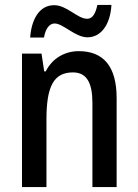

<svg xmlns="http://www.w3.org/2000/svg" viewBox="-20 -757 559 777"><path d="M102 -605H158C164 -641 180 -662 201 -662C236 -662 284 -606 334 -606C386 -606 426 -653 431 -737H374C367 -703 355 -681 333 -681C293 -681 251 -736 199 -736C137 -736 107 -675 102 -605ZM299 -550C243 -550 192 -522 165 -468H159L148 -540H69V0H168V-274C168 -405 196 -464 275 -464C331 -464 354 -422 354 -340V0H452V-360C452 -489 398 -550 299 -550Z"/></svg>

Font: Noto Sans Sinhala Condensed Medium
Style: Regular
Weight: 500
Width: 3
Designer: Jelle Bosma - Monotype Design Team
Foundry: Monotype Imaging Inc.
Version: Version 2.006